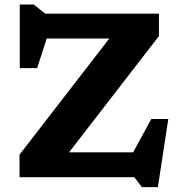

<svg xmlns="http://www.w3.org/2000/svg" viewBox="-20 -766 787 830"><path d="M667 -707V-610L278.5 -107.5H555.5L634 -251.5H707.5L662.5 43H593.5L560.5 0H64.5V-97.5L452.5 -599.5H182L140.5 -471.5H65.5V-746.5H126L175.5 -707Z"/></svg>

Font: Newsreader Caption SemiBold
Style: Regular
Weight: 600
Designer: Hugues Gentile
Foundry: Production Type
Version: Version 1.001